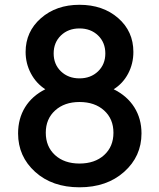

<svg xmlns="http://www.w3.org/2000/svg" viewBox="-20 -777 671 809"><path d="M314.9 12.2Q200.2 12.2 128.2 -52.7Q56.2 -117.7 56.2 -214.8Q56.2 -277.3 85.7 -325.2Q115.2 -373 170.9 -400.9Q132.3 -425.8 110.1 -467.8Q87.9 -509.8 87.9 -558.1Q87.9 -643.6 152.3 -700.2Q216.8 -756.8 314.9 -756.8Q413.6 -756.8 477.8 -700.9Q542 -645 542 -558.1Q542 -508.8 520 -467Q498 -425.3 459 -400.9Q515.6 -373 545.9 -325Q576.2 -276.9 576.2 -214.8Q576.2 -118.2 503.2 -53Q430.2 12.2 314.9 12.2ZM423.8 -551.8Q423.8 -598.1 393.1 -627.7Q362.3 -657.2 314.9 -657.2Q267.6 -657.2 236.8 -627.7Q206.1 -598.1 206.1 -551.8Q206.1 -505.9 236.8 -476.3Q267.6 -446.8 314.9 -446.8Q362.3 -446.8 393.1 -476.3Q423.8 -505.9 423.8 -551.8ZM314.9 -87.9Q379.4 -87.9 418.7 -123.5Q458 -159.2 458 -217.8Q458 -275.9 418.7 -311.5Q379.4 -347.2 314.9 -347.2Q251.5 -347.2 212.2 -311.5Q172.9 -275.9 172.9 -217.8Q172.9 -159.2 211.9 -123.5Q251 -87.9 314.9 -87.9Z"/></svg>

Font: Plus Jakarta Sans SemiBold
Style: Regular
Weight: 600
Designer: Gumpita Rahayu
Foundry: Tokotype
Version: Version 2.006